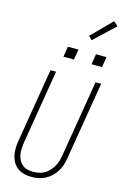

<svg xmlns="http://www.w3.org/2000/svg" viewBox="-169 -1243 840 1321"><g transform="rotate(15 251.0 -583.0)"><path d="M199 8Q172 8 146 2Q120 -4 99.5 -19Q79 -34 66 -56Q53 -78 47.5 -103.5Q42 -129 42.5 -156Q43 -183 48 -210L135 -735H175L87 -204Q84 -183 83 -161.5Q82 -140 85.5 -120Q89 -100 98.5 -82Q108 -64 123 -51.5Q138 -39 158.5 -34Q179 -29 200 -29Q220 -29 240.5 -33Q261 -37 279.5 -47.5Q298 -58 313 -74Q328 -90 338.5 -108Q349 -126 355.5 -146Q362 -166 365 -186L456 -735H496L404 -180Q400 -155 392.5 -131Q385 -107 371.5 -85Q358 -63 338.5 -44.5Q319 -26 296 -14Q273 -2 248.5 3Q224 8 199 8ZM397 -848 409 -922H484L472 -848ZM197 -848 209 -922H284L272 -848ZM355 -1008 330 -1032 471 -1174 502 -1146Z"/></g></svg>

Font: Iosevka SS04 Extralight
Style: Italic
Weight: 200
Italic angle: -9°
Monospace: yes
Designer: Belleve Invis
Foundry: Belleve Invis
Version: Version 19.0.0; ttfautohint (v1.8.4)